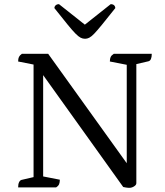

<svg xmlns="http://www.w3.org/2000/svg" viewBox="-20 -899 793 921"><path d="M602 2Q592 2 584 0.5Q576 -1 571 -2L176 -554L187 -560V-30L180 -54L267 -37Q267 -24 263.5 -15.5Q260 -7 249 0H67Q67 -16 71.5 -25Q76 -34 83 -36L152 -52L141 -25V-606L153 -587L67 -604Q67 -618 71 -626Q75 -634 85 -641H211L616 -77L588 -70V-610L594 -587L507 -604Q507 -618 511 -626Q515 -634 526 -641H708Q708 -625 704 -616Q700 -607 692 -605L623 -589L634 -612V-20Q634 -14 628.5 -9Q623 -4 615.5 -1Q608 2 602 2ZM388 -713Q377 -713 367 -718Q357 -723 342.5 -737.5Q328 -752 304 -781.5Q280 -811 241 -860Q241 -868 247 -873.5Q253 -879 263 -879L398 -772H376L511 -879Q522 -879 527.5 -873.5Q533 -868 533 -860Q494 -811 470 -781.5Q446 -752 432 -737.5Q418 -723 408 -718Q398 -713 388 -713Z"/></svg>

Font: Petrona
Style: Regular
Weight: 400
Designer: Ringo R. Seeber
Foundry: Ringo R. Seeber
Version: Version 2.001; ttfautohint (v1.8.3)